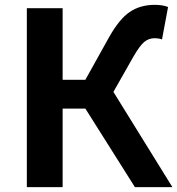

<svg xmlns="http://www.w3.org/2000/svg" viewBox="-20 -774 733 794"><path d="M449 -394 693 0H538L333 -325H239V0H91V-740H239V-444H333L431 -620Q473 -695 516.5 -724.5Q560 -754 620 -754Q634 -754 648.5 -752Q663 -750 675 -745L650 -611Q642 -614 633.5 -615Q625 -616 620 -616Q595 -616 576.5 -600.5Q558 -585 533 -542Z"/></svg>

Font: Source Han Sans CN Bold
Style: Bold
Weight: 700
Designer: Ryoko NISHIZUKA 西塚涼子 (kana & ideographs); Paul D. Hunt (Latin, Greek & Cyrillic); Wenlong ZHANG 张文龙 (bopomofo); Sandoll 
Foundry: Adobe Systems Incorporated
Version: Version 1.00;May 30, 2023;FontCreator 11.5.0.2422 32-bit